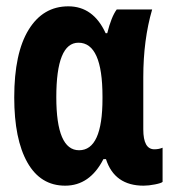

<svg xmlns="http://www.w3.org/2000/svg" viewBox="-20 -577 540 607"><path d="M186 10Q264 10 307 -74H315Q342 10 434 10Q450 10 470 6Q490 2 494 -2V-110Q482 -105 468 -105Q433 -105 433 -168V-333Q433 -451 461 -547H349Q332 -524 319 -472H314Q275 -557 196 -557Q116 -557 70.5 -483Q25 -409 25 -269Q25 -137 66.5 -63.5Q108 10 186 10ZM230 -102Q158 -102 158 -270Q158 -442 228 -442Q304 -442 304 -272V-265Q304 -102 230 -102Z"/></svg>

Font: Noto Sans Mono Condensed Extra
Style: Regular
Weight: 800
Width: 3
Designer: Monotype Design Team
Foundry: Monotype Imaging Inc.
Version: Version 1.900